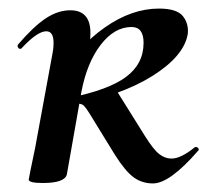

<svg xmlns="http://www.w3.org/2000/svg" viewBox="-20 -419 484 448"><path d="M47 0 51 -21Q61 -68 62 -74L103 -297Q105 -306 105 -319Q105 -346 88 -346Q67 -346 30 -306Q29 -305 27 -305Q24 -305 22 -308.5Q20 -312 22 -315Q58 -357 86.5 -376Q115 -395 144 -395Q191 -395 191 -342Q191 -327 188 -309L170 -205L136 -12Q131 8 80 8Q47 8 47 0ZM315 -319Q315 -356 287 -356Q247 -356 215 -314.5Q183 -273 170 -205L124 -243Q161 -310 224 -354.5Q287 -399 351 -399Q393 -399 407 -381Q421 -363 418 -339Q409 -288 336 -242Q263 -196 143 -173V-191Q233 -209 274 -239.5Q315 -270 315 -319ZM248 -58 189 -154Q181 -167 176 -172Q171 -177 163 -177Q155 -177 143 -173L248 -214L318 -102Q338 -70 351.5 -59.5Q365 -49 380 -49Q402 -49 434 -75Q435 -76 437 -76Q441 -76 443 -72.5Q445 -69 442 -67Q376 9 337 9Q311 9 291.5 -5.5Q272 -20 248 -58Z"/></svg>

Font: Cormorant Infant
Style: Bold Italic
Weight: 700
Italic angle: -10°
Designer: Christian Thalmann (Catharsis Fonts)
Foundry: Catharsis Fonts
Version: Version 4.000